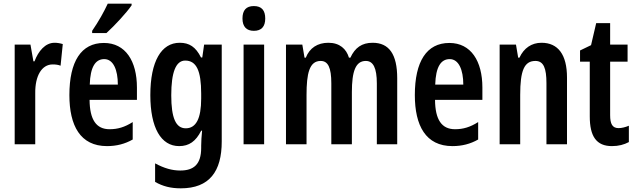

<svg xmlns="http://www.w3.org/2000/svg" viewBox="-20 -786 3462 1046"><path d="M277 -553C227 -553 189 -508 168 -452H162L146 -543H60V0H172V-279C171 -372 207 -435 267 -435C284 -435 298 -433 310 -428L322 -546C305 -551 291 -553 277 -553Z M697 -757V-766H567C546 -721 519 -672 482 -618V-606H560C604 -646 670 -717 697 -757ZM546 -552C422 -552 358 -451 358 -268C358 -102 417 10 563 10C615 10 661 -2 703 -26V-121C659 -93 621 -82 577 -82C504 -82 469 -134 468 -242H726V-309C726 -453 664 -552 546 -552ZM548 -464C597 -464 622 -406 622 -325H469C472 -422 500 -464 548 -464Z M959 -553C859 -553 799 -452 799 -268C799 -90 857 10 956 10C1010 10 1047 -16 1076 -74H1081C1078 -46 1076 -14 1076 8V20C1076 110 1035 143 962 143C918 143 875 131 825 104V205C867 229 910 240 965 240C1121 240 1188 148 1188 -15V-543H1092L1082 -473H1075C1046 -531 1011 -553 959 -553ZM989 -456C1050 -456 1076 -401 1076 -276V-249C1076 -140 1048 -87 992 -87C938 -87 913 -143 913 -267C913 -392 938 -456 989 -456Z M1363 -753C1321 -753 1301 -730 1301 -685C1301 -641 1323 -618 1363 -618C1404 -618 1425 -641 1425 -685C1425 -729 1406 -753 1363 -753ZM1419 -543H1307V0H1419Z M2010 -553C1951 -553 1914 -526 1889 -472H1881C1867 -519 1831 -553 1769 -553C1710 -553 1667 -525 1646 -472H1639L1627 -543H1538V0H1650V-269C1650 -385 1665 -454 1727 -454C1767 -454 1785 -418 1785 -332V0H1897V-284C1897 -397 1917 -454 1973 -454C2013 -454 2033 -416 2033 -331V0H2144V-360C2144 -490 2100 -553 2010 -553Z M2428 -552C2304 -552 2240 -451 2240 -268C2240 -102 2299 10 2445 10C2497 10 2543 -2 2585 -26V-121C2541 -93 2503 -82 2459 -82C2386 -82 2351 -134 2350 -242H2608V-309C2608 -453 2546 -552 2428 -552ZM2430 -464C2479 -464 2504 -406 2504 -325H2351C2354 -422 2382 -464 2430 -464Z M2930 -553C2876 -553 2834 -524 2810 -472H2803L2791 -543H2702V0H2814V-269C2814 -402 2836 -454 2897 -454C2942 -454 2957 -413 2957 -333V0H3069V-363C3069 -489 3020 -553 2930 -553Z M3350 -88C3316 -88 3304 -111 3304 -159V-450H3399V-543H3304V-660H3228L3200 -540L3140 -511V-450H3193V-152C3193 -43 3229 10 3314 10C3350 10 3380 2 3406 -12V-101C3387 -93 3367 -88 3350 -88Z"/></svg>

Font: Noto Sans Arabic UI XCn SmBd
Style: Regular
Weight: 600
Width: 2
Designer: Monotype Design Team, Nadine Chahine and Nizar Qandah
Foundry: Monotype Imaging Inc.
Version: Version 2.010